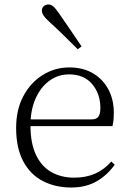

<svg xmlns="http://www.w3.org/2000/svg" viewBox="-20 -823 576 857"><path d="M298 14Q227 14 171 -15Q115 -44 83.5 -103.5Q52 -163 52 -252Q52 -334 84.5 -394.5Q117 -455 171 -488.5Q225 -522 289 -522Q351 -522 395.5 -495.5Q440 -469 464 -423.5Q488 -378 488 -320Q488 -283 482 -260H82V-290H387Q411 -290 419.5 -302.5Q428 -315 428 -341Q428 -404 391.5 -447.5Q355 -491 288 -491Q240 -491 201 -463Q162 -435 139 -383.5Q116 -332 116 -263Q116 -183 141 -131Q166 -79 210 -54.5Q254 -30 311 -30Q364 -30 404.5 -48Q445 -66 477 -102L492 -88Q459 -41 411 -13.5Q363 14 298 14ZM344 -616 327 -603Q295 -635 263.5 -666Q232 -697 203 -723Q183 -741 175 -753Q167 -765 167 -775Q167 -789 176 -796Q185 -803 196 -803Q207 -803 217.5 -794.5Q228 -786 243 -764Q266 -730 292.5 -692Q319 -654 344 -616Z"/></svg>

Font: Noto Serif TC
Style: Regular
Weight: 200
Designer: Ryoko NISHIZUKA 西塚涼子 (kana & ideographs); Frank Grießhammer (Latin, Greek & Cyrillic); Wenlong ZHANG 张文龙 (bopomofo); San
Foundry: Adobe
Version: Version 2.001;hotconv 1.1.0;makeotfexe 2.6.0